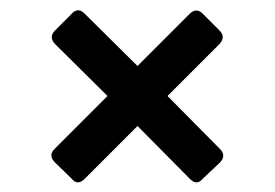

<svg xmlns="http://www.w3.org/2000/svg" viewBox="-20 -514 550 384"><path d="M315 -322 420 -216Q433 -203 420 -189L386 -157Q374 -142 360 -156L255 -262L149 -156Q135 -142 123 -157L90 -189Q76 -203 89 -216L195 -322L90 -426Q77 -440 90 -453L123 -486Q136 -501 150 -486L255 -382L359 -486Q373 -500 386 -486L419 -453Q432 -440 419 -426Z"/></svg>

Font: Rajdhani Semibold
Style: Regular
Weight: 600
Designer: Satya Rajpurohit, Jyotish Sonowal
Foundry: Indian Type Foundry
Version: Version 1.200;PS 1.0;hotconv 1.0.78;makeotf.lib2.5.61930; tt